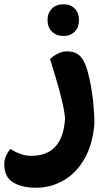

<svg xmlns="http://www.w3.org/2000/svg" viewBox="-65 -630 508 897"><path d="M376 -51Q368 44 330.5 110.5Q293 177 233.5 212Q174 247 103 247Q37 247 -4 222Q-45 197 -45 138Q-45 117 -36.5 97.5Q-28 78 -16 66Q7 81 31.5 89.5Q56 98 80 98Q156 98 195 53.5Q234 9 239 -77Q236 -112 224.5 -160Q213 -208 198 -258.5Q183 -309 169 -354Q180 -366 202 -378Q224 -390 250 -390Q285 -390 307.5 -369.5Q330 -349 344 -298Q354 -263 361 -221.5Q368 -180 372 -136.5Q376 -93 376 -51ZM231 -462Q198 -462 177.5 -482.5Q157 -503 157 -536Q157 -569 177.5 -589.5Q198 -610 231 -610Q265 -610 284.5 -589.5Q304 -569 304 -536Q304 -503 284.5 -482.5Q265 -462 231 -462Z"/></svg>

Font: Baloo Bhaijaan 2
Style: Bold
Weight: 700
Designer: Sanskriti Dholi, Noopur Datye and Ek Type
Foundry: Ek Type
Version: Version 1.701